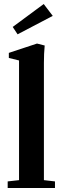

<svg xmlns="http://www.w3.org/2000/svg" viewBox="-20 -945 315 965"><path d="M68.4 -772.5 43.9 -809.6 199.7 -924.8 245.1 -865.2ZM18.6 0V-33.2L75.7 -39.6V-641.1L24.4 -653.8V-679.2L166 -726.1L204.6 -716.3Q200.7 -676.3 200.7 -629.4V-39.6L256.3 -33.2V0Z"/></svg>

Font: Elstob 10pt
Style: Bold
Weight: 700
Designer: Peter S. Baker
Version: Version 1.015